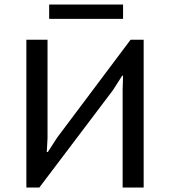

<svg xmlns="http://www.w3.org/2000/svg" viewBox="-20 -840 762 860"><path d="M98.1 0ZM529.3 -437.5 531.2 -501H527.3L485.8 -436L156.2 0H98.1V-662.1H192.9V-221.2L189.5 -159.2H194.3L236.3 -224.1L564.9 -662.1H623.5V0H529.3ZM200.2 -819.8H531.2V-755.4H200.2Z"/></svg>

Font: PT Astra Sans
Style: Regular
Weight: 400
Designer: A.Korolkova, I. Chaeva
Foundry: ParaType Ltd
Version: Version 1.001; ttfautohint (v1.6)